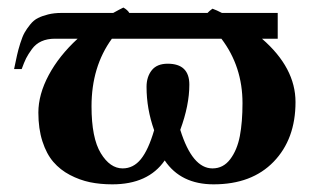

<svg xmlns="http://www.w3.org/2000/svg" viewBox="-20 -476 829 506"><path d="M758.8 -207Q758.8 -109.4 701.2 -49.8Q643.6 9.8 543 9.8Q456.5 9.8 414.1 -53.2Q370.6 9.8 275.9 9.8Q244.1 9.8 217 4.2Q189.9 -1.5 164.3 -14.9Q138.7 -28.3 120.6 -49.3Q102.5 -70.3 91.8 -103.5Q81.1 -136.7 81.1 -179.2Q81.1 -227.1 108.4 -278.1Q135.7 -329.1 184.6 -374H125Q104.5 -374 89.4 -367.2Q74.2 -360.4 64.2 -346.7Q54.2 -333 48.8 -322.3Q43.5 -311.5 37.1 -293.9H17.1L24.9 -330.6Q27.8 -343.8 33.4 -361.8Q39.1 -379.9 44.7 -389.9Q50.3 -399.9 59.6 -411.4Q68.8 -422.9 80.1 -428.5Q91.3 -434.1 106.9 -438Q122.6 -441.9 142.1 -441.9H278.3Q295.9 -451.7 305.2 -456.1Q316.4 -449.7 320.8 -441.9H526.9Q531.7 -447.3 540 -453.1Q550.8 -449.2 564.9 -441.9H711.9V-374H670.4Q758.8 -297.4 758.8 -207ZM563.5 -374H274.9Q221.2 -300.3 221.2 -195.8Q221.2 -112.3 245.6 -72.3Q270 -32.2 303.2 -32.2Q331.5 -32.2 351.3 -56.6Q371.1 -81.1 386.2 -132.8Q366.2 -189 366.2 -247.1Q366.2 -273.4 379.9 -290.8Q393.6 -308.1 421.9 -308.1Q479 -308.1 479 -252.9Q479 -198.7 455.1 -133.8Q486.8 -32.2 540 -32.2Q568.4 -32.2 586.7 -56.4Q605 -80.6 612.1 -117.4Q619.1 -154.3 619.1 -204.1Q619.1 -300.8 563.5 -374Z"/></svg>

Font: Linux Libertine G
Style: Bold
Weight: 700
Designer: Philipp H. Poll
Foundry: Philipp H. Poll
Version: Version 5.0.3